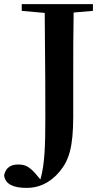

<svg xmlns="http://www.w3.org/2000/svg" viewBox="-59 -761 507 936"><path d="M47 -708 159 -698C162 -408 162 -291 162 -189C162 -51 159 41 138 114L111 82C79 48 61 41 29 41C-5 41 -31 55 -39 94C-33 138 7 155 72 155C126 155 183 134 232 75C277 21 298 -43 298 -194V-400C298 -501 298 -601 300 -700L394 -708V-741H47Z"/></svg>

Font: GenRyuMin2 TW B
Style: Regular
Weight: 700
Version: Version 2.100;PS 2.1;hotconv 16.6.51;makeotf.lib2.5.65220 DE